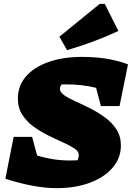

<svg xmlns="http://www.w3.org/2000/svg" viewBox="-20 -966 686 999"><path d="M505 -414 480 -509Q409 -527 322 -527Q311 -527 301 -527Q292 -517 292 -503Q292 -486 315 -470Q338 -454 374 -438Q410 -422 450.5 -401.5Q491 -381 527 -354.5Q563 -328 586 -292.5Q609 -257 609 -209Q609 -144 566.5 -94Q524 -44 448.5 -15.5Q373 13 274 13Q216 13 147 0Q78 -13 8 -36L51 -254H147L173 -157Q257 -131 342 -131Q362 -131 383 -132Q390 -146 390 -160Q390 -178 367 -193.5Q344 -209 308 -225Q272 -241 231.5 -261Q191 -281 155 -307Q119 -333 96 -369Q73 -405 73 -453Q73 -519 114.5 -567.5Q156 -616 231.5 -643Q307 -670 408 -670Q473 -670 534 -660.5Q595 -651 646 -631L602 -414ZM329 -705 289 -775 499 -946H525L596 -805Q530 -774 463.5 -749.5Q397 -725 329 -705Z"/></svg>

Font: Piazzolla Black
Style: Italic
Weight: 900
Italic angle: -11.3°
Designer: Juan Pablo del Peral
Foundry: Huerta Tipografica
Version: Version 1.330